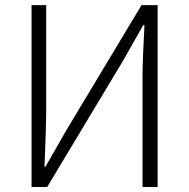

<svg xmlns="http://www.w3.org/2000/svg" viewBox="-20 -749 757 769"><path d="M106.4 0V-728.5H165V-296.9Q165 -250 158.2 -81.1H162.1L244.1 -224.6L546.9 -728.5H611.3V0H550.8V-436.5Q550.8 -507.8 558.6 -648.4H553.7L471.7 -503.9L168.9 0Z"/></svg>

Font: Gen Shin Gothic Light
Style: Regular
Weight: 200
Designer: [Source Han Sans]
Ryoko NISHIZUKA  (kana & ideographs); Paul D. Hunt (Latin, Greek & Cyrillic); Wenlong ZHANG  (bopomofo
Version: Version 1.002.20150607